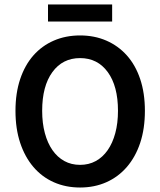

<svg xmlns="http://www.w3.org/2000/svg" viewBox="-20 -824 714 856"><path d="M337 12Q273 12 220 -11.5Q167 -35 129 -79.5Q91 -124 70 -187Q49 -250 49 -330Q49 -409 70 -471.5Q91 -534 129 -577Q167 -620 220 -643Q273 -666 337 -666Q401 -666 454 -643Q507 -620 545.5 -577Q584 -534 605 -471.5Q626 -409 626 -330Q626 -250 605 -187Q584 -124 545.5 -79.5Q507 -35 454 -11.5Q401 12 337 12ZM337 -89Q376 -89 407 -106Q438 -123 460 -154.5Q482 -186 494 -230.5Q506 -275 506 -330Q506 -440 460.5 -502.5Q415 -565 337 -565Q259 -565 213.5 -502.5Q168 -440 168 -330Q168 -275 180 -230.5Q192 -186 214 -154.5Q236 -123 267 -106Q298 -89 337 -89ZM194 -728V-804H480V-728Z"/></svg>

Font: Processing Sans Pro Semibold
Style: Regular
Weight: 600
Designer: Paul D. Hunt
Foundry: Adobe Systems Incorporated
Version: Version 2.020;PS 2.000;hotconv 1.0.86;makeotf.lib2.5.63406